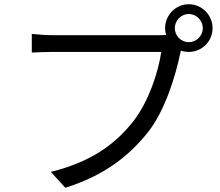

<svg xmlns="http://www.w3.org/2000/svg" viewBox="-20 -851 1040 906"><path d="M871 -652C834 -652 805 -682 805 -718C805 -754 834 -785 871 -785C907 -785 937 -754 937 -718C937 -682 907 -652 871 -652ZM230 -685C197 -685 157 -688 130 -691V-603C155 -604 190 -606 229 -606H741C727 -510 681 -371 610 -280C526 -173 414 -88 220 -40L288 35C471 -22 590 -115 682 -232C761 -335 809 -496 831 -601L833 -612C845 -608 858 -606 871 -606C933 -606 983 -656 983 -718C983 -780 933 -831 871 -831C809 -831 759 -780 759 -718C759 -707 761 -696 764 -686C752 -685 741 -685 731 -685Z"/></svg>

Font: Source Han Sans KR Regular
Style: Regular
Weight: 400
Designer: Ryoko NISHIZUKA (kana & ideographs); Paul D. Hunt (Latin, Greek & Cyrillic); Wenlong ZHANG (bopomofo); Sandoll Communica
Foundry: Adobe Systems Incorporated
Version: Version 1.004;PS 1.004;hotconv 1.0.82;makeotf.lib2.5.63406